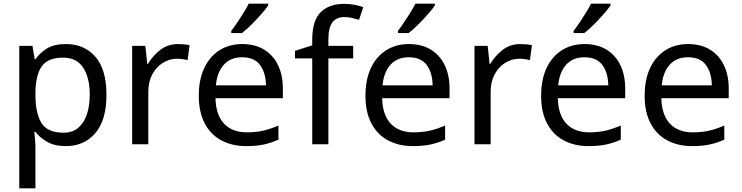

<svg xmlns="http://www.w3.org/2000/svg" viewBox="-20 -786 4041 1046"><path d="M340 -546Q439 -546 499.5 -477Q560 -408 560 -269Q560 -132 499.5 -61Q439 10 339 10Q277 10 236.5 -13.5Q196 -37 173 -68H167Q169 -51 171 -25Q173 1 173 20V240H85V-536H157L169 -463H173Q197 -498 236 -522Q275 -546 340 -546ZM324 -472Q242 -472 208.5 -426Q175 -380 173 -286V-269Q173 -170 205.5 -116.5Q238 -63 326 -63Q375 -63 406.5 -90Q438 -117 453.5 -163.5Q469 -210 469 -270Q469 -362 433.5 -417Q398 -472 324 -472Z M950 -546Q965 -546 982.5 -544.5Q1000 -543 1013 -540L1002 -459Q989 -462 973.5 -464Q958 -466 944 -466Q903 -466 867 -443.5Q831 -421 809.5 -380.5Q788 -340 788 -286V0H700V-536H772L782 -438H786Q812 -482 853 -514Q894 -546 950 -546Z M1300 -546Q1369 -546 1418.5 -516Q1468 -486 1494.5 -431.5Q1521 -377 1521 -304V-251H1154Q1156 -160 1200.5 -112.5Q1245 -65 1325 -65Q1376 -65 1415.5 -74.5Q1455 -84 1497 -102V-25Q1456 -7 1416 1.5Q1376 10 1321 10Q1245 10 1186.5 -21Q1128 -52 1095.5 -113.5Q1063 -175 1063 -264Q1063 -352 1092.5 -415Q1122 -478 1175.5 -512Q1229 -546 1300 -546ZM1299 -474Q1236 -474 1199.5 -433.5Q1163 -393 1156 -321H1429Q1428 -389 1397 -431.5Q1366 -474 1299 -474ZM1441 -756Q1429 -738 1404 -709.5Q1379 -681 1350.5 -652.5Q1322 -624 1298 -606H1240V-618Q1255 -637 1272.5 -663Q1290 -689 1307 -716.5Q1324 -744 1335 -766H1441Z M1904 -468H1769V0H1681V-468H1587V-509L1681 -539V-570Q1681 -674 1727 -719.5Q1773 -765 1855 -765Q1887 -765 1913.5 -759.5Q1940 -754 1959 -747L1936 -678Q1920 -683 1899 -688Q1878 -693 1856 -693Q1812 -693 1790.5 -663.5Q1769 -634 1769 -571V-536H1904Z M2208 -546Q2277 -546 2326.5 -516Q2376 -486 2402.5 -431.5Q2429 -377 2429 -304V-251H2062Q2064 -160 2108.5 -112.5Q2153 -65 2233 -65Q2284 -65 2323.5 -74.5Q2363 -84 2405 -102V-25Q2364 -7 2324 1.5Q2284 10 2229 10Q2153 10 2094.5 -21Q2036 -52 2003.5 -113.5Q1971 -175 1971 -264Q1971 -352 2000.5 -415Q2030 -478 2083.5 -512Q2137 -546 2208 -546ZM2207 -474Q2144 -474 2107.5 -433.5Q2071 -393 2064 -321H2337Q2336 -389 2305 -431.5Q2274 -474 2207 -474ZM2349 -756Q2337 -738 2312 -709.5Q2287 -681 2258.5 -652.5Q2230 -624 2206 -606H2148V-618Q2163 -637 2180.5 -663Q2198 -689 2215 -716.5Q2232 -744 2243 -766H2349Z M2815 -546Q2830 -546 2847.5 -544.5Q2865 -543 2878 -540L2867 -459Q2854 -462 2838.5 -464Q2823 -466 2809 -466Q2768 -466 2732 -443.5Q2696 -421 2674.5 -380.5Q2653 -340 2653 -286V0H2565V-536H2637L2647 -438H2651Q2677 -482 2718 -514Q2759 -546 2815 -546Z M3165 -546Q3234 -546 3283.5 -516Q3333 -486 3359.5 -431.5Q3386 -377 3386 -304V-251H3019Q3021 -160 3065.5 -112.5Q3110 -65 3190 -65Q3241 -65 3280.5 -74.5Q3320 -84 3362 -102V-25Q3321 -7 3281 1.5Q3241 10 3186 10Q3110 10 3051.5 -21Q2993 -52 2960.5 -113.5Q2928 -175 2928 -264Q2928 -352 2957.5 -415Q2987 -478 3040.5 -512Q3094 -546 3165 -546ZM3164 -474Q3101 -474 3064.5 -433.5Q3028 -393 3021 -321H3294Q3293 -389 3262 -431.5Q3231 -474 3164 -474ZM3306 -756Q3294 -738 3269 -709.5Q3244 -681 3215.5 -652.5Q3187 -624 3163 -606H3105V-618Q3120 -637 3137.5 -663Q3155 -689 3172 -716.5Q3189 -744 3200 -766H3306Z M3729 -546Q3798 -546 3847.5 -516Q3897 -486 3923.5 -431.5Q3950 -377 3950 -304V-251H3583Q3585 -160 3629.5 -112.5Q3674 -65 3754 -65Q3805 -65 3844.5 -74.5Q3884 -84 3926 -102V-25Q3885 -7 3845 1.5Q3805 10 3750 10Q3674 10 3615.5 -21Q3557 -52 3524.5 -113.5Q3492 -175 3492 -264Q3492 -352 3521.5 -415Q3551 -478 3604.5 -512Q3658 -546 3729 -546ZM3728 -474Q3665 -474 3628.5 -433.5Q3592 -393 3585 -321H3858Q3857 -389 3826 -431.5Q3795 -474 3728 -474Z"/></svg>

Font: Noto Sans NKo
Style: Regular
Weight: 400
Designer: Monotype Design Team
Foundry: Monotype Imaging Inc.
Version: Version 2.003; ttfautohint (v1.8.4.7-5d5b)